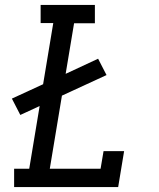

<svg xmlns="http://www.w3.org/2000/svg" viewBox="-20 -755 640 775"><path d="M37 0V-74H98L140 -327L62 -291L28 -357L154 -415L195 -662H144V-735H363V-661H279L245 -457L376 -518L410 -452L230 -369L181 -74H386L398 -145H481L457 0Z"/></svg>

Font: Iosevka Slab Extended Oblique
Style: Regular
Weight: 400
Width: 7
Italic angle: -9°
Monospace: yes
Designer: Belleve Invis
Foundry: Belleve Invis
Version: Version 11.1.0; ttfautohint (v1.8.3)